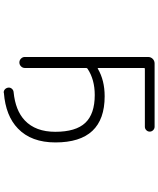

<svg xmlns="http://www.w3.org/2000/svg" viewBox="71 -866 857 1040"><g transform="rotate(90 500.0 -345.5)"><path d="M494.1 -429.7Q410.2 -429.7 351.6 -390.6Q347.7 -387.7 347.7 -382.8V-50.8Q347.7 -39.1 338.9 -30.3Q330.1 -21.5 317.9 -21.5Q305.7 -21.5 296.9 -30.3Q288.1 -39.1 288.1 -50.8V-718.8Q288.1 -733.4 298.3 -743.7Q308.6 -753.9 323.2 -753.9H666Q676.8 -753.9 684.6 -746.1Q692.4 -738.3 692.4 -727.5Q692.4 -716.8 684.6 -709Q676.8 -701.2 666 -701.2H352.5Q347.7 -701.2 347.7 -697.3V-449.2Q347.7 -444.3 351.6 -446.3Q414.1 -483.4 501 -483.4Q751 -483.4 751 -216.8Q751 -85.9 675.8 -13.7Q607.4 52.7 482.4 62.5Q481.4 63.5 480.5 63.5Q470.7 63.5 462.9 56.6Q455.1 48.8 454.1 38.1Q453.1 27.3 460.4 19Q467.8 10.7 478.5 9.8Q578.1 0 631.8 -50.8Q693.4 -109.4 693.4 -215.8Q693.4 -327.1 645 -378.4Q596.7 -429.7 494.1 -429.7Z"/></g></svg>

Font: Rounded-L Mgen+ 1mn light
Style: Regular
Weight: 200
Designer: [Source Han Sans]
Ryoko NISHIZUKA  (kana & ideographs); Paul D. Hunt (Latin, Greek & Cyrillic); Wenlong ZHANG  (bopomofo
Version: Version 1.059.20150602